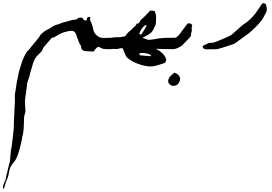

<svg xmlns="http://www.w3.org/2000/svg" viewBox="-89 -329 1819 1284"><path d="M638.7 -1Q629.9 -0.5 623.5 -0.5Q613.3 -0.5 605.2 -1.7Q597.2 -2.9 591.6 -5.4Q585.9 -7.8 581.3 -11Q576.7 -14.2 566.4 -16.1Q553.7 -6.8 548.8 -0.7Q543.9 5.4 542.2 8.8Q540.5 12.2 539.8 13.7Q539.1 15.1 534.7 15.1H531.2Q526.9 15.1 518.6 14.6Q510.3 14.2 490.2 13.7Q477.5 12.7 470 10.5Q462.4 8.3 457.5 -1.5Q455.1 -5.9 454.6 -7.8Q454.1 -9.8 454.1 -10.7Q454.1 -11.7 454.1 -13.4Q454.1 -15.1 452.6 -19Q451.2 -25.9 450 -27.6Q448.7 -29.3 447.8 -30Q446.8 -30.8 445.3 -32.5Q443.8 -34.2 440.9 -41.5Q437.5 -51.3 433.8 -60.3Q430.2 -69.3 426.3 -79.1Q422.4 -96.7 416.7 -106.4Q411.1 -116.2 402.8 -120.1Q396 -123 387.2 -123Q385.3 -123 377.9 -122.3Q370.6 -121.6 353.5 -117.2Q349.6 -116.2 348.1 -115.7Q346.7 -115.2 345.5 -115Q344.2 -114.7 342.5 -114.3Q340.8 -113.8 337.4 -112.8Q324.7 -108.9 316.4 -104.7Q308.1 -100.6 301.5 -96.4Q294.9 -92.3 288.8 -88.4Q282.7 -84.5 274.4 -81.1Q270.5 -79.1 268.6 -78.9Q266.6 -78.6 265.1 -78.4Q263.7 -78.1 261.5 -77.4Q259.3 -76.7 255.4 -73.7Q244.1 -60.5 233.2 -48.1Q222.2 -35.6 210.4 -22.5Q208.5 -19 208.5 -18.8Q208.5 -18.6 206.1 -16.1Q204.6 -14.2 203.6 -13.7Q202.6 -13.2 201.7 -10.7Q198.7 -6.8 197.3 -2.2Q195.8 2.4 193.4 7.3Q188.5 16.1 180.7 23.4Q172.9 30.8 164.3 39.3Q155.8 47.9 147.5 59.8Q139.2 71.8 133.3 90.3Q127.9 108.9 122.3 127.2Q116.7 145.5 111.3 165Q109.9 175.8 106.7 184.8Q103.5 193.8 100.3 202.6Q97.2 211.4 94.5 220.7Q91.8 230 91.3 241.2Q88.9 263.2 85.9 284.4Q83 305.7 79.6 327.6Q78.1 336.9 78.1 349.6Q78.1 362.3 78.9 375Q79.6 387.7 80.6 398.9Q81.1 404.3 81.1 409.2Q81.1 413.6 80.6 417Q80.1 423.3 78.9 427.5Q77.6 431.6 76.4 435.3Q75.2 439 74 443.1Q72.8 447.3 72.3 454.1Q70.8 484.4 70.3 511.7Q69.8 539.1 64.9 567.4Q64 571.8 63.5 573.2Q63 574.7 62.5 575.7Q62 576.7 61.3 578.9Q60.5 581.1 59.6 587.4Q58.6 595.7 56.2 608.4Q53.7 621.1 50.3 635.5Q46.9 649.9 42.7 665.3Q38.6 680.7 34.2 694.1Q29.8 707.5 25.4 718.5Q21 729.5 17.6 735.4Q11.7 746.1 4.9 753.7Q-2 761.2 -8.5 770.5Q-15.1 779.8 -20.8 793.2Q-26.4 806.6 -29.8 828.6Q-31.7 843.8 -37.1 858.4Q-42.5 873 -48.8 886.7Q-50.8 891.6 -52.5 897.9Q-54.2 904.3 -55.9 911.1Q-57.6 918 -59.8 924.3Q-62 930.7 -64.9 935.1Q-69.3 929.2 -69.3 922.9Q-69.3 920.9 -68.6 915.5Q-67.9 910.2 -64 900.6Q-60.1 891.1 -55.2 880.9Q-50.3 870.6 -48.8 859.4Q-47.9 850.6 -46.9 845.7Q-45.9 840.8 -44.7 837.4Q-43.5 834 -42.2 829.8Q-41 825.7 -39.6 818.4Q-37.6 808.6 -35.2 799.1Q-32.7 789.6 -30.3 779.3Q-28.8 772.5 -27.3 768.1Q-25.9 763.7 -24.7 759.5Q-23.4 755.4 -22.7 750.5Q-22 745.6 -21.5 738.3Q-20.5 725.6 -19.3 712.4Q-18.1 699.2 -17.1 685.5Q-15.6 678.7 -15.6 674.3Q-15.6 669.9 -13.2 663.6Q-10.7 645 -8.1 626.7Q-5.4 608.4 -3.4 590.8Q-2.9 580.6 -1.7 571.3Q-0.5 562 0.7 551.5Q2 541 2.9 528.3Q3.9 515.6 3.9 499Q3.9 484.9 4.2 473.6Q4.4 462.4 5.9 448.7Q6.8 433.1 7.3 416.5Q7.8 399.9 8.8 384.3Q10.7 368.2 10.7 351.1Q10.7 347.7 10.5 335.4Q10.3 323.2 10.3 304.2Q14.2 280.8 17.8 257.3Q21.5 233.9 24.9 210.4Q25.9 206.1 26.6 204.6Q27.3 203.1 27.8 201.9Q28.3 200.7 28.6 198.5Q28.8 196.3 29.8 190.4Q31.7 175.8 34.9 162.8Q38.1 149.9 41.7 137.5Q45.4 125 49.6 112.1Q53.7 99.1 57.6 85Q59.6 79.6 64 69.1Q68.4 58.6 73.7 47.4Q79.1 36.1 84.5 26.6Q89.8 17.1 93.3 13.7Q96.2 11.2 97.7 10Q99.1 8.8 100.3 7.8Q101.6 6.8 102.8 5.4Q104 3.9 106 1Q121.6 -18.1 137.5 -37.6Q153.3 -57.1 168.9 -76.2Q174.8 -83.5 177 -87.4Q179.2 -91.3 180.2 -93Q181.2 -94.7 181.6 -95.7Q182.1 -96.7 184.1 -98.6Q186 -100.6 190.7 -104.7Q195.3 -108.9 205.1 -117.2Q210.9 -122.1 216.8 -125.2Q222.7 -128.4 229 -131.3Q235.4 -134.3 242.4 -137.9Q249.5 -141.6 257.8 -148.4Q267.1 -155.3 277.1 -159.2Q287.1 -163.1 296.4 -165.5Q303.7 -167.5 308.1 -169.2Q312.5 -170.9 315.9 -172.6Q319.3 -174.3 323.7 -176Q328.1 -177.7 335.4 -179.2Q350.6 -183.1 366.2 -187.3Q381.8 -191.4 397.5 -196.3Q401.4 -196.8 403.1 -196.8Q404.8 -196.8 406.2 -196.8H408.2Q409.2 -196.8 410.6 -196.8Q412.1 -196.8 418 -198.2Q426.8 -200.7 428.7 -203.1Q430.7 -205.6 432.4 -207.5Q434.1 -209.5 439.5 -210.4Q442.9 -210.9 451.2 -210.9H460.9Q463.9 -206.5 466.1 -203.1Q468.3 -199.7 470.9 -197Q473.6 -194.3 478 -193.1Q482.4 -191.9 490.2 -191.9Q491.7 -197.3 491.7 -200.2Q491.7 -203.1 491.7 -204.8Q491.7 -206.5 492.7 -208.3Q493.7 -210 497.6 -212.9Q499.5 -213.4 501.5 -214.4Q505.4 -216.3 506.3 -216.3Q512.7 -216.3 514.2 -213.9Q514.6 -211.9 514.6 -210Q514.6 -208.5 514.2 -206.1Q513.7 -203.6 513.2 -199.2Q512.7 -197.8 512.7 -196.8Q512.7 -193.8 514.6 -190.9Q522.5 -177.2 526.1 -165.8Q529.8 -154.3 532 -144.8Q534.2 -135.3 535.9 -127.2Q537.6 -119.1 541.7 -111.6Q545.9 -104 553.2 -96.7Q560.5 -89.4 573.7 -81.5Q583.5 -75.7 600.8 -75.4Q618.2 -75.2 638.7 -75.2Z M907.7 45.9Q912.1 46.9 914.1 46.9H915.5Q916 46.9 916.7 46.9Q917.5 46.9 918.5 46.1Q919.4 45.4 922.4 43.9Q918.5 36.6 906.5 32.5Q894.5 28.3 881.3 26.4Q871.6 25.4 862.8 25.4Q859.9 25.4 852.5 25.6Q845.2 25.9 842.3 28.8Q843.8 35.2 845.2 37.8Q846.7 40.5 852.5 41.5Q858.4 42.5 871.1 43Q883.8 43.5 907.7 45.9ZM1072.8 -0.5H1059.1Q1053.7 -0.5 1041.7 -0.5Q1029.8 -0.5 1011.2 -1Q992.7 -1.5 975.3 -2Q958 -2.4 950.7 -2.4Q961.9 1 973.9 8.8Q985.8 16.6 996.1 26.4Q1006.3 36.1 1013.4 47.4Q1020.5 58.6 1022 68.4Q1022.5 70.3 1022.5 72.3Q1022.5 79.6 1017.3 86.7Q1012.2 93.8 997.1 97.2Q985.4 101.1 973.6 104.5Q961.9 107.9 950.7 111.3Q937.5 115.2 921.9 115.2Q918.9 115.2 907.5 115Q896 114.7 875.2 110.1Q854.5 105.5 834.2 97.9Q814 90.3 797.1 81.1Q780.3 71.8 768.1 62Q755.9 52.2 752 43.5Q746.6 30.8 741.5 18.3Q736.3 5.9 731.4 -6.8H728Q716.8 -6.8 706.1 -3.9Q696.8 -1 687.5 -1Q683.6 -1 680.2 -1.5Q673.3 -2 668 -2Q659.7 -2 651.4 -0.7Q643.1 0.5 631.8 0.5V-76.2Q642.1 -76.2 652.1 -76.4Q662.1 -76.7 670.4 -78.6Q679.7 -80.1 686.3 -80.1Q692.9 -80.1 699.7 -80.1H704.1Q709 -80.1 715.8 -80.6Q722.7 -81.1 735.8 -84Q743.2 -85.9 745.8 -86.7Q748.5 -87.4 750 -88.9Q751.5 -90.3 752.7 -92.8Q753.9 -95.2 757.8 -100.6Q758.8 -103 761.2 -104Q771 -115.2 782.7 -124.5Q794.4 -133.8 804.2 -145Q809.1 -151.4 813.2 -153.8Q817.4 -156.2 819.8 -158Q822.3 -159.7 822.8 -162.1V-163.1Q822.8 -165.5 820.3 -170.4H825.7Q833 -170.4 836.9 -172.9Q840.8 -175.3 843.8 -180.4Q846.7 -185.5 850.1 -192.1Q853.5 -198.7 863.3 -205.1Q884.3 -224.1 903.3 -245.1Q908.2 -251.5 911.6 -254.4Q915 -257.3 918.9 -258.3H921.9Q924.8 -258.3 929.7 -257.6Q934.6 -256.8 945.3 -255.4Q950.2 -242.2 952.1 -235.4Q954.1 -228.5 954.6 -222.2Q955.1 -219.2 955.1 -215.3Q955.1 -211.9 954.6 -205.6Q954.1 -199.2 954.1 -184.1Q953.1 -173.3 952.1 -166.7Q951.2 -160.2 946.8 -153.3Q943.4 -146.5 940.7 -140.1Q938 -133.8 934.1 -127Q928.2 -116.7 919.7 -109.4Q911.1 -102.1 901.6 -96.4Q892.1 -90.8 882.3 -85.9Q872.6 -81.1 863.3 -76.2Q872.1 -72.3 881.3 -69.6Q890.6 -66.9 900.4 -63H906.2Q915 -63 925.3 -64.2Q935.5 -65.4 947 -67.6Q958.5 -69.8 970 -71.8Q981.4 -73.7 992.7 -74.2Q1004.9 -75.2 1016.6 -75.7Q1028.3 -76.2 1040.5 -76.2Q1047.4 -76.2 1055.9 -76.2Q1064.5 -76.2 1072.8 -76.7ZM885.7 -147Q887.7 -150.4 888.7 -151.9Q889.6 -153.3 889.9 -154.3Q890.1 -155.3 890.1 -156.7Q890.1 -158.2 890.6 -161.6H889.6Q882.3 -161.6 873.8 -153.8Q865.2 -146 857.9 -135.5Q850.6 -125 846.7 -114.7Q843.3 -106.4 843.3 -102.1V-100.6Q849.6 -98.1 852.5 -98.1H853Q856 -98.1 859.1 -102.3Q862.3 -106.4 868.2 -116.9Q874 -127.4 885.7 -147Z M1067.9 -75.2Q1081.5 -75.2 1090.1 -79.6Q1098.6 -84 1109.9 -97.2Q1123.5 -116.2 1137.7 -135Q1151.9 -153.8 1166 -172.4Q1176.3 -172.9 1180.2 -172.6Q1184.1 -172.4 1185.8 -171.4Q1187.5 -170.4 1189.2 -168.2Q1190.9 -166 1196.3 -162.6Q1195.8 -154.8 1195.1 -152.6Q1194.3 -150.4 1193.6 -149.2Q1192.9 -147.9 1192.9 -145V-142.1Q1192.9 -138.2 1193.4 -131.8Q1193.8 -127.4 1194.1 -127Q1194.3 -126.5 1194.3 -126.2Q1194.3 -126 1193.8 -124.8Q1193.4 -123.5 1192.4 -118.2Q1191.4 -115.7 1190.2 -109.4Q1189 -103 1188 -100.6V-87.4Q1188 -86.4 1188 -86.2Q1188 -85.9 1187.3 -85.9Q1186.5 -85.9 1183.8 -84Q1181.2 -82 1175.3 -73.2Q1162.6 -60.5 1151.1 -48.1Q1139.6 -35.6 1127 -23.4Q1113.3 -14.6 1098.4 -7.6Q1083.5 -0.5 1067.9 -0.5ZM1035.2 218.8Q1035.2 206.1 1039.1 197.3Q1043 188.5 1049.1 181.6Q1055.2 174.8 1062.5 168.9Q1069.8 163.1 1076.7 156.7Q1087.4 160.2 1096.4 166.3Q1105.5 172.4 1110.6 180.9Q1115.7 189.5 1115.5 200.2Q1115.2 210.9 1107.9 224.1Q1101.1 235.8 1090.8 240.7Q1081.5 245.1 1072.8 245.1Q1071.3 245.1 1065.2 244.9Q1059.1 244.6 1049.6 237.8Q1040 231 1035.2 218.8Z M1265.6 -21Q1273.4 -25.9 1280.5 -29.1Q1287.6 -32.2 1295.9 -36.1Q1303.2 -39.6 1306.6 -40.8Q1310.1 -42 1312.7 -42.2Q1315.4 -42.5 1319.3 -42.5H1322.3Q1326.2 -42.5 1332 -43Q1335.4 -43 1345.7 -46.4Q1356 -49.8 1369.1 -55.2Q1382.3 -60.5 1396.7 -66.7Q1411.1 -72.8 1423.8 -78.4Q1436.5 -84 1445.3 -88.1Q1454.1 -92.3 1456.1 -93.8Q1464.8 -100.6 1477.3 -111.8Q1489.7 -123 1503.2 -135Q1516.6 -147 1529.3 -157.7Q1542 -168.5 1550.8 -173.8Q1557.6 -177.2 1567.1 -185.3Q1576.7 -193.4 1586.4 -202.9Q1596.2 -212.4 1604.7 -221.9Q1613.3 -231.4 1618.7 -238.3Q1627 -251 1635.5 -262.9Q1644 -274.9 1652.3 -287.6Q1655.3 -292.5 1657.2 -295.7Q1659.2 -298.8 1660.9 -300.8Q1662.6 -302.7 1665.3 -304.4Q1668 -306.2 1673.3 -308.6Q1677.2 -307.1 1680.9 -305.7Q1684.6 -304.2 1688 -302.2Q1694.8 -283.2 1695.3 -271.5V-268.1Q1695.3 -258.3 1692.4 -250Q1689.5 -241.7 1683.8 -233.2Q1678.2 -224.6 1673.3 -212.9Q1669.4 -205.1 1661.1 -193.8Q1652.8 -182.6 1641.6 -170.2Q1630.4 -157.7 1617.7 -145.3Q1605 -132.8 1592.8 -121.6Q1580.6 -110.4 1569.6 -101.8Q1558.6 -93.3 1551.3 -89.4Q1533.7 -76.2 1516.1 -63.7Q1498.5 -51.3 1480.5 -38.1Q1473.6 -34.2 1465.6 -31.7Q1457.5 -29.3 1451.2 -27.3Q1443.8 -24.9 1430.2 -20.3Q1416.5 -15.6 1402.1 -11.2Q1387.7 -6.8 1375.2 -3.4Q1362.8 0 1356.9 0Q1332.5 0 1315.9 0.5Q1307.6 1 1300.8 1Q1293.9 1 1285.9 0.2Q1277.8 -0.5 1272.5 -5.1Q1267.1 -9.8 1265.6 -21Z"/></svg>

Font: DimaRavanNevis
Style: regular
Weight: 400
Designer: R.Balvardi
Foundry: Dima Software Group
Version: Version 1.00;May 26, 2019;FontCreator 11.5.0.2427 64-bit